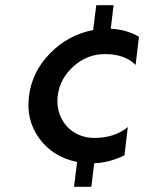

<svg xmlns="http://www.w3.org/2000/svg" viewBox="-20 -721 557 742"><path d="M385 -512Q317 -512 264 -464.5Q211 -417 203 -350Q198 -306 215 -268.5Q232 -231 266.5 -209.5Q301 -188 345 -188Q423 -188 474 -230L461 -121Q406 -93 344 -90L333 1H266L278 -95Q185 -114 132.5 -185Q80 -256 92 -350Q104 -444 173.5 -515Q243 -586 340 -605L352 -701H419L408 -610Q468 -607 517 -579L504 -470Q463 -512 385 -512Z"/></svg>

Font: Orkney Medium
Style: MediumItalic
Weight: 500
Designer: Samuel Oakes and Alfredo Marco Pradil
Foundry: Alfredo Marco Pradil
Version: 1.0; ttfautohint (v1.5)